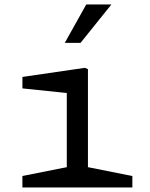

<svg xmlns="http://www.w3.org/2000/svg" viewBox="-20 -826 660 846"><path d="M78.7 -50.5 296.7 -93.8 274.3 -52.2V-445.5L300.3 -413.5L78.8 -436.5V-487L354.3 -527.2L367.5 -521.2V-52.2L345.2 -93.8L563.2 -50.5V0H78.7ZM470.8 -806.2H360L265.5 -637.2H335Z"/></svg>

Font: Monaspace Xenon Var ExtraLight
Style: Regular
Weight: 200
Designer: Riley Cran and the Lettermatic Team
Version: Version 1.200 (Monaspace Xenon Var)